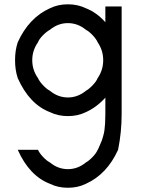

<svg xmlns="http://www.w3.org/2000/svg" viewBox="-20 -530 656 893"><path d="M379.2 -8.3Q341.7 10 295.8 10Q250 10 212.5 -8.3Q116.7 -45 62.5 -166.7Q50 -204.2 50 -250Q50 -295.8 62.5 -333.3Q114.2 -447.5 212.5 -491.7Q250 -510 295.8 -510Q341.7 -510 379.2 -491.7Q429.2 -472.5 470 -426.7V-500H545.8V0Q545.8 85 529.2 166.7Q477.5 280.8 379.2 325Q341.7 343.3 295.8 343.3Q250 343.3 212.5 325Q116.7 288.3 62.5 166.7H156.7Q162.5 180.8 179.6 199.2Q196.7 217.5 212.5 225.8Q250 256.7 295.8 256.7Q341.7 256.7 379.2 225.8Q394.2 217.5 411.2 199.6Q428.3 181.7 434.2 166.7H435Q437.5 160.8 444.6 144.6Q451.7 128.3 453.8 122.9Q455.8 117.5 460 102.5Q464.2 87.5 465.8 75.8Q467.5 64.2 468.8 44.2Q470 24.2 470 0V-75.8Q429.2 -30.8 379.2 -8.3ZM379.2 -107.5Q394.2 -115.8 411.2 -133.8Q428.3 -151.7 434.2 -166.7Q460 -204.2 460 -250Q460 -295.8 434.2 -333.3Q428.3 -347.5 411.7 -365.4Q395 -383.3 379.2 -391.7Q341.7 -422.5 295.8 -422.5Q250 -422.5 212.5 -391.7Q196.7 -383.3 179.2 -365.4Q161.7 -347.5 156.7 -333.3Q130 -295.8 130 -250Q130 -204.2 156.7 -166.7Q162.5 -152.5 179.6 -134.2Q196.7 -115.8 212.5 -107.5Q250 -76.7 295.8 -76.7Q341.7 -76.7 379.2 -107.5Z"/></svg>

Font: 0xA000
Style: Regular
Weight: 400
Version: Version 0.1